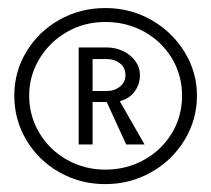

<svg xmlns="http://www.w3.org/2000/svg" viewBox="-20 -762 533 485"><path d="M16.1 -520.5Q16.1 -581.1 46.9 -631.8Q77.6 -682.6 130.4 -712.2Q183.1 -741.7 246.1 -741.7Q309.1 -741.7 362.1 -711.7Q415 -681.6 446.3 -630.6Q477.5 -579.6 477.5 -520.5Q477.5 -460 446.3 -408.4Q415 -356.9 361.8 -326.9Q308.6 -296.9 246.1 -296.9Q182.6 -296.9 129.9 -326.9Q77.1 -356.9 46.6 -408.2Q16.1 -459.5 16.1 -520.5ZM246.1 -333.5Q298.8 -333.5 343.3 -357.9Q387.7 -382.3 413.8 -425Q439.9 -467.8 439.9 -520.5Q439.9 -571.8 414.3 -614.5Q388.7 -657.2 344.2 -681.9Q299.8 -706.5 246.1 -706.5Q192.9 -706.5 148.9 -681.2Q105 -655.8 79.3 -613Q53.7 -570.3 53.7 -520.5Q53.7 -469.2 79.3 -426.3Q105 -383.3 149.2 -358.4Q193.4 -333.5 246.1 -333.5ZM178.7 -642.1H250.5Q271.5 -642.1 290.8 -633.1Q310.1 -624 321.8 -607.9Q333.5 -591.8 333.5 -572.3Q333.5 -549.8 320.6 -531.5Q307.6 -513.2 282.7 -506.3L345.2 -397H298.8L249.5 -504.4H213.9V-397H178.7ZM250.5 -532.2Q269.5 -532.2 283.2 -543.5Q296.9 -554.7 296.9 -572.3Q296.9 -591.3 283 -602.1Q269 -612.8 250.5 -612.8H213.9V-532.2Z"/></svg>

Font: Glacial Indifference
Style: Regular
Weight: 400
Designer: Alfredo Marco Pradil
Foundry: Alfredo Marco Pradil
Version: Version 1.312